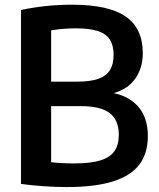

<svg xmlns="http://www.w3.org/2000/svg" viewBox="-20 -768 660 796"><path d="M593 -204Q593 -133.5 558.5 -86.8Q524 -40 449.5 -16.2Q375 7.5 255.5 7.5Q211 7.5 160.8 4Q110.5 0.5 67 -5.5V-726.5Q114.5 -737 169 -742.8Q223.5 -748.5 278.5 -748.5Q430.5 -748.5 501.2 -699.5Q572 -650.5 572 -547Q572 -487 541.2 -442.8Q510.5 -398.5 451.5 -382Q519.5 -367.5 556.2 -322Q593 -276.5 593 -204ZM192 -642V-429.5H299.5Q355 -429.5 388.2 -441.5Q421.5 -453.5 436.2 -477.8Q451 -502 451 -540Q451 -579.5 435.5 -603.8Q420 -628 386 -639.2Q352 -650.5 295 -650.5Q240.5 -650.5 192 -642ZM472.5 -209.5Q472.5 -270.5 434.8 -299.2Q397 -328 315 -328H192V-95.5Q234.5 -90.5 288 -90.5Q356.5 -90.5 396.8 -103.2Q437 -116 454.8 -141.8Q472.5 -167.5 472.5 -209.5Z"/></svg>

Font: Encode Sans Semi Condensed SmBd
Style: Regular
Weight: 600
Width: 4
Designer: Multiple Designers
Foundry: Impallari Type
Version: Version 2.000